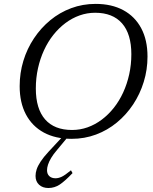

<svg xmlns="http://www.w3.org/2000/svg" viewBox="-20 -703 786 986"><path d="M164 -248.5Q164 -144.5 211.5 -90Q259 -35.5 350 -35.5Q391.5 -35.5 430 -49.2Q468.5 -63 502.5 -88.5Q536.5 -114 564.5 -149.2Q592.5 -184.5 612.5 -228Q632.5 -271.5 643.5 -321.2Q654.5 -371 654.5 -424.5Q654.5 -528.5 606.8 -583Q559 -637.5 468.5 -637.5Q427.5 -637.5 388.8 -623.8Q350 -610 316 -584.5Q282 -559 254 -523.8Q226 -488.5 206 -445Q186 -401.5 175 -352Q164 -302.5 164 -248.5ZM737.5 -412.5Q737.5 -345 718.2 -282.5Q699 -220 663.8 -166.8Q628.5 -113.5 580.2 -73.8Q532 -34 473 -12Q414 10 347.5 10Q265 10 205.2 -22.2Q145.5 -54.5 113.2 -115.2Q81 -176 81 -260.5Q81 -328 100 -390.5Q119 -453 154.5 -506.2Q190 -559.5 238.2 -599.2Q286.5 -639 345.5 -661Q404.5 -683 471 -683Q553.5 -683 613.2 -650.8Q673 -618.5 705.2 -558Q737.5 -497.5 737.5 -412.5ZM221.5 171Q221.5 190.5 233.2 201.5Q245 212.5 265 212.5Q280 212.5 296.8 204.8Q313.5 197 344.5 171.5L352.5 186Q313.5 227 286.8 244.8Q260 262.5 228.5 262.5Q199 262.5 180.8 245.8Q162.5 229 162.5 200.5Q162.5 184.5 168.2 166.8Q174 149 188.8 126.5Q203.5 104 229.5 76L321 -22.5H347.5L273 67Q254 89 242.8 108Q231.5 127 226.5 142.8Q221.5 158.5 221.5 171Z"/></svg>

Font: Newsreader 17pt
Style: Italic
Weight: 400
Italic angle: -17°
Version: Version 1.003